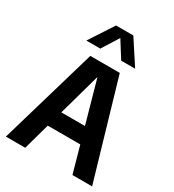

<svg xmlns="http://www.w3.org/2000/svg" viewBox="-192 -911 922 1019"><g transform="rotate(30 269.0 -401.5)"><path d="M4.5 0 178.5 -595H359L533 0H412.5L260.5 -541.5H274L123 0ZM108 -161.5 131 -258.5H405L429 -161.5ZM119.5 -655 216 -803H322L418.5 -655H333L261 -769.5H277L205 -655Z"/></g></svg>

Font: Encode Sans SC Condensed SemiBold
Style: Regular
Weight: 600
Width: 3
Designer: Multiple Designers
Foundry: Impallari Type
Version: Version 3.002